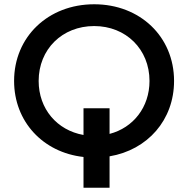

<svg xmlns="http://www.w3.org/2000/svg" viewBox="-20 -729 881 899"><path d="M371 -97C247 -119 161 -219 161 -350C161 -498 271 -607 421 -607C570 -607 680 -498 680 -350C680 -227 604 -131 493 -102V-222H371ZM493 3C671 -27 795 -167 795 -350C795 -557 636 -709 421 -709C205 -709 46 -556 46 -350C46 -160 181 -15 371 6V150H493Z"/></svg>

Font: Montserrat-Alt1 SemBd
Style: Regular
Weight: 600
Designer: Differentunic
Foundry: Differentunic
Version: Version 7.222